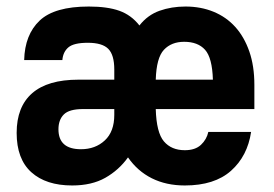

<svg xmlns="http://www.w3.org/2000/svg" viewBox="-20 -559 840 588"><path d="M201 9Q121 9 76 -31.5Q31 -72 31 -152Q31 -232 78.5 -273.5Q126 -315 220 -315H330V-346Q330 -391 311.5 -409.5Q293 -428 249 -428Q206 -428 189.5 -414Q173 -400 171 -375H54Q56 -453 101.5 -496Q147 -539 252 -539Q309 -539 345.5 -526Q382 -513 407 -481Q432 -513 468.5 -526Q505 -539 548 -539Q595 -539 634 -523Q673 -507 700.5 -476.5Q728 -446 743.5 -401.5Q759 -357 759 -299V-225H457Q459 -153 482 -126Q505 -99 546 -99Q578 -99 595.5 -115.5Q613 -132 618 -155H749Q738 -81 687.5 -36Q637 9 546 9Q489 9 445 -13Q401 -35 372 -77Q344 -38 302.5 -14.5Q261 9 201 9ZM228 -102Q272 -102 301 -129Q330 -156 330 -207V-225H234Q192 -225 175.5 -208.5Q159 -192 159 -163Q159 -102 228 -102ZM544 -431Q505 -431 482 -406.5Q459 -382 457 -315H632Q630 -382 608 -406.5Q586 -431 544 -431Z"/></svg>

Font: 
Style: 㨦
Weight: 700
Designer: A.Korolkova, Vitaly Kuzmin
Foundry: ParaType Ltd
Version: Version 2.000